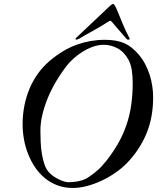

<svg xmlns="http://www.w3.org/2000/svg" viewBox="-20 -932 797 958"><path d="M497.6 -708.5Q470.7 -708.5 443.4 -698.7Q416 -689 391.1 -673.3Q366.2 -657.7 345.2 -638.4Q324.2 -619.1 310.1 -600.6Q285.2 -567.9 262 -529.3Q238.8 -490.7 220.9 -449Q203.1 -407.2 192.4 -364Q181.6 -320.8 181.6 -279.8Q181.6 -253.9 182.9 -223.6Q184.1 -193.4 189 -164.1Q193.8 -134.8 202.6 -109.6Q211.4 -84.5 227.1 -69.3Q237.3 -58.6 250.5 -50Q263.7 -41.5 276.9 -35.4Q290 -29.3 301.8 -26.1Q313.5 -22.9 320.8 -22.9Q325.7 -22.9 336.7 -23.4Q347.7 -23.9 362.1 -26.1Q376.5 -28.3 392.3 -33.4Q408.2 -38.6 422.4 -48.3Q445.3 -63.5 466.8 -82.3Q488.3 -101.1 511.7 -130.9Q545.9 -174.8 570.6 -218.5Q595.2 -262.2 611.1 -308.8Q627 -355.5 634.5 -406.7Q642.1 -458 642.1 -517.1Q642.1 -552.2 637.7 -581.1Q633.3 -609.9 622.6 -630.9Q600.6 -672.4 567.4 -690.4Q534.2 -708.5 497.6 -708.5ZM92.8 -311.5Q92.8 -359.4 101.6 -404.3Q110.4 -449.2 127.4 -489.7Q144.5 -530.3 169.7 -565.2Q194.8 -600.1 228 -628.4Q295.9 -685.5 364.3 -709.5Q432.6 -733.4 502 -733.4Q532.2 -733.4 556.4 -729.2Q580.6 -725.1 600.6 -716.3Q620.6 -707.5 637.7 -693.6Q654.8 -679.7 671.4 -660.6Q689.9 -639.2 703.6 -613.5Q717.3 -587.9 726.3 -560.1Q735.4 -532.2 739.7 -503.4Q744.1 -474.6 744.1 -446.8Q744.1 -344.7 710 -263.7Q675.8 -182.6 612.3 -117.2Q587.9 -92.3 555.4 -69.8Q522.9 -47.4 487.1 -30.5Q451.2 -13.7 414.1 -3.9Q377 5.9 343.8 5.9Q301.3 5.9 266.4 -7.3Q231.4 -20.5 203.6 -43.5Q175.8 -66.4 155 -97.2Q134.3 -127.9 120.4 -163.3Q106.4 -198.7 99.6 -236.6Q92.8 -274.4 92.8 -311.5ZM627 -738.3Q627 -736.8 625.7 -735.4Q624.5 -733.9 621.1 -733.9Q617.2 -733.9 615.5 -734.6Q613.8 -735.4 610.8 -738.8Q600.6 -750.5 592.8 -759.5Q585 -768.6 577.4 -777.3Q569.8 -786.1 561 -796.1Q552.2 -806.2 540.5 -820.3Q538.1 -823.2 535.6 -825.7Q533.2 -828.1 529.8 -828.1Q527.3 -828.1 524.4 -826.4Q521.5 -824.7 517.6 -822.3Q497.6 -809.1 480 -798.8Q462.4 -788.6 445.3 -779.1Q428.2 -769.5 410.9 -760Q393.6 -750.5 374.5 -738.8Q372.1 -737.3 368.2 -735.8Q364.3 -734.4 360.4 -734.4Q356.4 -734.4 356.4 -737.3Q356.4 -738.8 359.4 -742.7L517.1 -891.6Q520 -894.5 523.7 -897.9Q527.3 -901.4 531 -904.5Q534.7 -907.7 538.3 -909.9Q542 -912.1 544.4 -912.1Q546.9 -912.1 549.3 -909.2Q551.8 -906.2 554.2 -902.3Q556.6 -898.4 558.6 -894Q560.5 -889.6 562 -886.7Q578.1 -847.7 592.3 -813.2Q606.4 -778.8 625 -743.7Z"/></svg>

Font: IM FELL French Canon
Style: Italic
Weight: 400
Italic angle: -17°
Designer: Igino Marini
Foundry: Igino Marini
Version: 3.00